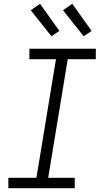

<svg xmlns="http://www.w3.org/2000/svg" viewBox="-20 -992 540 1012"><path d="M374 0H24V-55H172L275 -680H135V-735H485V-680H337L234 -55H374ZM421 -801 312 -938 361 -972 463 -829ZM251 -801 142 -938 191 -972 293 -829Z"/></svg>

Font: Iosevka Light
Style: Italic
Weight: 300
Italic angle: -9°
Monospace: yes
Designer: Belleve Invis
Foundry: Belleve Invis
Version: Version 32.5.0; ttfautohint (v1.8.4)